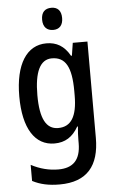

<svg xmlns="http://www.w3.org/2000/svg" viewBox="-64 -787 644 1070"><g transform="rotate(-5 258.5 -252.5)"><path d="M265 -745C229 -745 208 -725 208 -683C208 -642 230 -621 265 -621C299 -621 320 -642 320 -683C320 -724 300 -745 265 -745ZM220 -550C110 -550 44 -449 44 -268C44 -89 108 10 217 10C277 10 319 -17 351 -73H355C352 -48 351 -16 351 4V20C351 115 307 156 226 156C174 156 123 143 74 117V207C118 230 166 240 226 240C380 240 449 154 449 -1V-540H367L356 -469H351C319 -526 276 -550 220 -550ZM243 -464C319 -464 352 -407 352 -271V-247C352 -129 317 -74 245 -74C178 -74 145 -135 145 -266C145 -396 177 -464 243 -464Z"/></g></svg>

Font: Noto Sans Thai Cond Med
Style: Regular
Weight: 500
Width: 3
Designer: Monotype Design Team
Foundry: Monotype Imaging Inc.
Version: Version 2.002